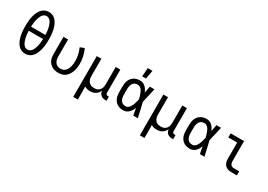

<svg xmlns="http://www.w3.org/2000/svg" viewBox="12 -1767 4177 2995"><g transform="rotate(30 2100.0 -270.0)"><path d="M300 8Q270 8 241 -2Q212 -12 189.5 -32Q167 -52 151 -78Q135 -104 124 -131.5Q113 -159 106 -188.5Q99 -218 95 -247.5Q91 -277 89.5 -307Q88 -337 88 -368Q88 -398 89.5 -428Q91 -458 95 -487.5Q99 -517 106 -546.5Q113 -576 124 -603.5Q135 -631 151 -657Q167 -683 189.5 -703Q212 -723 241 -733Q270 -743 300 -743Q330 -743 359 -733Q388 -723 410.5 -703Q433 -683 449 -657Q465 -631 476 -603.5Q487 -576 494 -546.5Q501 -517 505 -487.5Q509 -458 510.5 -428Q512 -398 512 -368Q512 -337 510.5 -307Q509 -277 505 -247.5Q501 -218 494 -188.5Q487 -159 476 -131.5Q465 -104 449 -78Q433 -52 410.5 -32Q388 -12 359 -2Q330 8 300 8ZM171 -404H429Q428 -424 426.5 -444.5Q425 -465 422.5 -484.5Q420 -504 415.5 -524Q411 -544 405 -563Q399 -582 390.5 -600.5Q382 -619 369.5 -634.5Q357 -650 338.5 -660Q320 -670 300 -670Q280 -670 261.5 -660Q243 -650 230.5 -634.5Q218 -619 209.5 -600.5Q201 -582 195 -563Q189 -544 184.5 -524Q180 -504 177.5 -484.5Q175 -465 173.5 -444.5Q172 -424 171 -404ZM300 -66Q320 -66 338.5 -75.5Q357 -85 369.5 -100.5Q382 -116 390.5 -134.5Q399 -153 405 -172Q411 -191 415.5 -211Q420 -231 422.5 -250.5Q425 -270 426.5 -290.5Q428 -311 429 -331H171Q172 -311 173.5 -290.5Q175 -270 177.5 -250.5Q180 -231 184.5 -211Q189 -191 195 -172Q201 -153 209.5 -134.5Q218 -116 230.5 -100.5Q243 -85 261.5 -75.5Q280 -66 300 -66Z M896 8Q867 8 839 2Q811 -4 786 -17.5Q761 -31 741.5 -52Q722 -73 709.5 -99Q697 -125 692.5 -153Q688 -181 688 -210V-520H771V-210Q771 -192 773.5 -174Q776 -156 782.5 -139.5Q789 -123 800.5 -108.5Q812 -94 827 -84Q842 -74 859.5 -69.5Q877 -65 896 -65Q920 -65 943 -74Q966 -83 982.5 -101.5Q999 -120 1009.5 -142Q1020 -164 1026 -188Q1032 -212 1034.5 -236Q1037 -260 1037 -285Q1037 -341 1024 -397Q1011 -453 988 -505L1063 -535Q1090 -476 1105 -412.5Q1120 -349 1120 -284Q1120 -249 1115 -214.5Q1110 -180 1099.5 -147.5Q1089 -115 1070.5 -85Q1052 -55 1025.5 -33Q999 -11 965 -1.5Q931 8 896 8Z M1288 215V-520H1371V-210Q1371 -192 1373.5 -173.5Q1376 -155 1383 -138Q1390 -121 1402 -106.5Q1414 -92 1429.5 -82.5Q1445 -73 1463.5 -69.5Q1482 -66 1500 -66Q1518 -66 1536.5 -69.5Q1555 -73 1570.5 -82.5Q1586 -92 1598 -106.5Q1610 -121 1617 -138Q1624 -155 1626.5 -173.5Q1629 -192 1629 -210V-520H1712V-104Q1712 -97 1714.5 -89Q1717 -81 1722.5 -75.5Q1728 -70 1735.5 -68Q1743 -66 1751 -66H1768V8H1751Q1728 8 1706 2.5Q1684 -3 1666.5 -17Q1649 -31 1639.5 -52Q1630 -73 1629 -96Q1620 -72 1604 -51.5Q1588 -31 1566.5 -17.5Q1545 -4 1519.5 2Q1494 8 1468 8Q1442 8 1416.5 2Q1391 -4 1369 -19Q1370 13 1370.5 44.5Q1371 76 1371 107V215Z M2066 8Q2038 8 2011 2Q1984 -4 1960 -18.5Q1936 -33 1918.5 -54.5Q1901 -76 1890.5 -101.5Q1880 -127 1876 -154.5Q1872 -182 1872 -210V-310Q1872 -338 1876 -365.5Q1880 -393 1890.5 -418.5Q1901 -444 1918.5 -465.5Q1936 -487 1960 -501.5Q1984 -516 2011 -522Q2038 -528 2066 -528Q2093 -528 2118.5 -518Q2144 -508 2163 -489.5Q2182 -471 2196.5 -448Q2211 -425 2221 -400Q2227 -430 2232.5 -460Q2238 -490 2243 -520H2326Q2311 -456 2297 -391.5Q2283 -327 2267 -263Q2283 -198 2297.5 -132Q2312 -66 2328 0H2245Q2239 -31 2233.5 -62Q2228 -93 2222 -125Q2212 -99 2198 -75.5Q2184 -52 2164.5 -33Q2145 -14 2119 -3Q2093 8 2066 8ZM2066 -66Q2087 -66 2105.5 -77Q2124 -88 2136.5 -105Q2149 -122 2158 -141.5Q2167 -161 2173.5 -181.5Q2180 -202 2185.5 -222.5Q2191 -243 2195 -263Q2191 -283 2185.5 -303Q2180 -323 2173 -342.5Q2166 -362 2157.5 -381Q2149 -400 2136 -416.5Q2123 -433 2105 -443.5Q2087 -454 2066 -454Q2049 -454 2032 -449.5Q2015 -445 2001.5 -434.5Q1988 -424 1978.5 -409Q1969 -394 1964 -378Q1959 -362 1957 -344.5Q1955 -327 1955 -310V-210Q1955 -193 1957 -175.5Q1959 -158 1964 -142Q1969 -126 1978.5 -111Q1988 -96 2001.5 -85.5Q2015 -75 2032 -70.5Q2049 -66 2066 -66ZM2059 -600 2071 -755H2156L2128 -600Z M2488 215V-520H2571V-210Q2571 -192 2573.5 -173.5Q2576 -155 2583 -138Q2590 -121 2602 -106.5Q2614 -92 2629.5 -82.5Q2645 -73 2663.5 -69.5Q2682 -66 2700 -66Q2718 -66 2736.5 -69.5Q2755 -73 2770.5 -82.5Q2786 -92 2798 -106.5Q2810 -121 2817 -138Q2824 -155 2826.5 -173.5Q2829 -192 2829 -210V-520H2912V-104Q2912 -97 2914.5 -89Q2917 -81 2922.5 -75.5Q2928 -70 2935.5 -68Q2943 -66 2951 -66H2968V8H2951Q2928 8 2906 2.5Q2884 -3 2866.5 -17Q2849 -31 2839.5 -52Q2830 -73 2829 -96Q2820 -72 2804 -51.5Q2788 -31 2766.5 -17.5Q2745 -4 2719.5 2Q2694 8 2668 8Q2642 8 2616.5 2Q2591 -4 2569 -19Q2570 13 2570.5 44.5Q2571 76 2571 107V215Z M3266 8Q3238 8 3211 2Q3184 -4 3160 -18.5Q3136 -33 3118.5 -54.5Q3101 -76 3090.5 -101.5Q3080 -127 3076 -154.5Q3072 -182 3072 -210V-310Q3072 -338 3076 -365.5Q3080 -393 3090.5 -418.5Q3101 -444 3118.5 -465.5Q3136 -487 3160 -501.5Q3184 -516 3211 -522Q3238 -528 3266 -528Q3293 -528 3318.5 -518Q3344 -508 3363 -489.5Q3382 -471 3396.5 -448Q3411 -425 3421 -400Q3427 -430 3432.5 -460Q3438 -490 3443 -520H3526Q3511 -456 3497 -391.5Q3483 -327 3467 -263Q3483 -198 3497.5 -132Q3512 -66 3528 0H3445Q3439 -31 3433.5 -62Q3428 -93 3422 -125Q3412 -99 3398 -75.5Q3384 -52 3364.5 -33Q3345 -14 3319 -3Q3293 8 3266 8ZM3266 -66Q3287 -66 3305.5 -77Q3324 -88 3336.5 -105Q3349 -122 3358 -141.5Q3367 -161 3373.5 -181.5Q3380 -202 3385.5 -222.5Q3391 -243 3395 -263Q3391 -283 3385.5 -303Q3380 -323 3373 -342.5Q3366 -362 3357.5 -381Q3349 -400 3336 -416.5Q3323 -433 3305 -443.5Q3287 -454 3266 -454Q3249 -454 3232 -449.5Q3215 -445 3201.5 -434.5Q3188 -424 3178.5 -409Q3169 -394 3164 -378Q3159 -362 3157 -344.5Q3155 -327 3155 -310V-210Q3155 -193 3157 -175.5Q3159 -158 3164 -142Q3169 -126 3178.5 -111Q3188 -96 3201.5 -85.5Q3215 -75 3232 -70.5Q3249 -66 3266 -66Z M4013 0Q3993 0 3972 -3.5Q3951 -7 3932.5 -16Q3914 -25 3899 -40Q3884 -55 3875 -74Q3866 -93 3862.5 -113.5Q3859 -134 3859 -155V-447H3699V-520H3941V-155Q3941 -139 3945 -124Q3949 -109 3958.5 -97Q3968 -85 3983 -79.5Q3998 -74 4013 -74H4111V0Z"/></g></svg>

Font: Nova
Style: Regular
Weight: 400
Monospace: yes
Designer: Belleve Invis
Foundry: Belleve Invis
Version: Version 24.1.4; ttfautohint (v1.8.4)